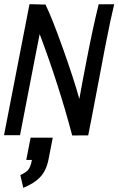

<svg xmlns="http://www.w3.org/2000/svg" viewBox="-20 -654 574 931"><path d="M128.4 13.7H235.8L215.3 118.7Q205.1 171.9 175.8 203.6Q146.5 235.4 92.8 256.8L78.6 194.8Q104.5 183.6 116.5 169.7Q128.4 155.8 134.8 121.6H107.4ZM330.1 2.9Q266.1 -239.7 172.4 -488.8L152.8 -389.2Q140.6 -327.1 112.8 -183.1Q85 -39.1 77.1 1.5H-0.5L123 -633.8L200.7 -631.8Q232.4 -566.9 285.4 -418.2Q338.4 -269.5 364.7 -174.3Q377.9 -249 401.4 -369.6Q429.7 -516.1 458.5 -633.3H533.7Q518.1 -570.8 489.7 -425.8Q479.5 -372.6 457.3 -254.9Q435.1 -137.2 423.8 -79.1Q421.4 -66.9 415.8 -39.3Q410.2 -11.7 407.7 2.4Z"/></svg>

Font: Fantasque Sans Mono
Style: Italic
Weight: 400
Italic angle: -11°
Monospace: yes
Designer: Jany Belluz
Version: Version 1.8.0 ; ttfautohint (v1.8.2)